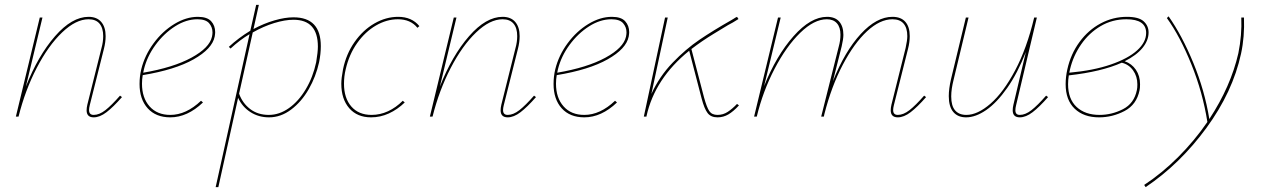

<svg xmlns="http://www.w3.org/2000/svg" viewBox="-20 -478 5179 787"><path d="M480 -80Q444 -39 416.5 -18Q389 3 364 3Q335 3 335 -26Q335 -36 338 -49L396 -281Q403 -306 403 -330Q403 -363 388 -381Q373 -399 343 -399Q291 -399 234.5 -345Q178 -291 130.5 -199.5Q83 -108 56 0H45L143 -406H154L86 -123Q136 -250 205.5 -329.5Q275 -409 343 -409Q377 -409 395 -388Q413 -367 413 -330Q413 -305 406 -278L348 -47Q345 -35 345 -27Q345 -7 364 -7Q387 -7 412 -26.5Q437 -46 472 -86Z M862 -346Q862 -340 860 -328Q850 -278 774 -235Q698 -192 565 -170Q562 -152 562 -135Q562 -77 593 -42Q624 -7 678 -7Q743 -7 804 -65L812 -58Q748 3 678 3Q619 3 585.5 -34Q552 -71 552 -134Q552 -165 559 -194Q573 -251 609.5 -300.5Q646 -350 694.5 -379.5Q743 -409 791 -409Q829 -409 845.5 -391Q862 -373 862 -346ZM851 -345Q851 -367 837 -383Q823 -399 789 -399Q743 -399 697.5 -370Q652 -341 617.5 -294Q583 -247 570 -194L567 -180Q690 -201 764.5 -241.5Q839 -282 849 -328Q851 -338 851 -345Z M1295 -289Q1295 -257 1288 -223Q1275 -164 1245.5 -112.5Q1216 -61 1173.5 -29Q1131 3 1083 3Q1040 3 1006.5 -18.5Q973 -40 956 -77L875 289H864L1003 -338Q964 -315 925 -279L918 -286Q958 -323 1006 -352L1030 -458H1041L1019 -359Q1062 -382 1105 -394.5Q1148 -407 1183 -407Q1295 -407 1295 -289ZM1283 -287Q1283 -397 1183 -397Q1148 -397 1104 -383.5Q1060 -370 1016 -345L960 -94Q974 -55 1005.5 -31Q1037 -7 1082 -7Q1125 -7 1164.5 -35Q1204 -63 1233.5 -112.5Q1263 -162 1276 -223Q1283 -265 1283 -287Z M1611 -399Q1565 -399 1521 -373.5Q1477 -348 1444 -301.5Q1411 -255 1397 -194Q1390 -165 1390 -135Q1390 -76 1420 -41.5Q1450 -7 1503 -7Q1538 -7 1570.5 -22Q1603 -37 1631 -65L1639 -58Q1609 -29 1574 -13Q1539 3 1501 3Q1444 3 1411.5 -34.5Q1379 -72 1379 -135Q1379 -157 1386 -194Q1399 -257 1433.5 -306Q1468 -355 1515 -382Q1562 -409 1612 -409Q1668 -409 1699 -371L1691 -364Q1663 -399 1611 -399Z M2177 -80Q2141 -39 2113.5 -18Q2086 3 2061 3Q2032 3 2032 -26Q2032 -36 2035 -49L2093 -281Q2100 -306 2100 -330Q2100 -363 2085 -381Q2070 -399 2040 -399Q1988 -399 1931.5 -345Q1875 -291 1827.5 -199.5Q1780 -108 1753 0H1742L1840 -406H1851L1783 -123Q1833 -250 1902.5 -329.5Q1972 -409 2040 -409Q2074 -409 2092 -388Q2110 -367 2110 -330Q2110 -305 2103 -278L2045 -47Q2042 -35 2042 -27Q2042 -7 2061 -7Q2084 -7 2109 -26.5Q2134 -46 2169 -86Z M2559 -346Q2559 -340 2557 -328Q2547 -278 2471 -235Q2395 -192 2262 -170Q2259 -152 2259 -135Q2259 -77 2290 -42Q2321 -7 2375 -7Q2440 -7 2501 -65L2509 -58Q2445 3 2375 3Q2316 3 2282.5 -34Q2249 -71 2249 -134Q2249 -165 2256 -194Q2270 -251 2306.5 -300.5Q2343 -350 2391.5 -379.5Q2440 -409 2488 -409Q2526 -409 2542.5 -391Q2559 -373 2559 -346ZM2548 -345Q2548 -367 2534 -383Q2520 -399 2486 -399Q2440 -399 2394.5 -370Q2349 -341 2314.5 -294Q2280 -247 2267 -194L2264 -180Q2387 -201 2461.5 -241.5Q2536 -282 2546 -328Q2548 -338 2548 -345Z M3009 -46Q2986 -21 2965.5 -9Q2945 3 2921 3Q2894 3 2880.5 -14.5Q2867 -32 2856 -74L2805 -270Q2664 -156 2630 -2V0H2619L2706 -406H2717L2650 -93Q2683 -165 2737 -221Q2791 -277 2847 -315Q2903 -353 2977 -395Q2983 -398 2988.5 -402Q2994 -406 3001 -409L3007 -400Q2982 -384 2964 -375Q2954 -369 2905.5 -339.5Q2857 -310 2814 -277L2866 -78Q2877 -38 2887.5 -22.5Q2898 -7 2921 -7Q2944 -7 2963 -19.5Q2982 -32 3001 -52Z M3776 -80Q3740 -39 3712.5 -18Q3685 3 3660 3Q3631 3 3631 -26Q3631 -36 3634 -49L3692 -281Q3699 -313 3699 -330Q3699 -363 3684 -381Q3669 -399 3638 -399Q3587 -399 3534 -350Q3481 -301 3434.5 -212.5Q3388 -124 3359 -10L3357 0H3346L3418 -287Q3425 -312 3425 -336Q3425 -366 3410.5 -382.5Q3396 -399 3369 -399Q3317 -399 3260 -343.5Q3203 -288 3155 -196Q3107 -104 3082 0H3071L3169 -406H3180L3112 -125Q3162 -250 3232.5 -329.5Q3303 -409 3370 -409Q3403 -409 3420 -389.5Q3437 -370 3437 -335Q3437 -318 3430 -288L3394 -145Q3443 -268 3508 -338.5Q3573 -409 3638 -409Q3673 -409 3691 -388.5Q3709 -368 3709 -330Q3709 -305 3702 -278L3644 -47Q3641 -35 3641 -27Q3641 -7 3660 -7Q3683 -7 3708 -26.5Q3733 -46 3768 -86Z M4276 -80Q4240 -39 4212.5 -18Q4185 3 4160 3Q4131 3 4131 -26Q4131 -36 4134 -49L4185 -265Q4151 -178 4108.5 -117.5Q4066 -57 4022.5 -27Q3979 3 3940 3Q3906 3 3887.5 -19Q3869 -41 3869 -84Q3869 -114 3878 -153L3939 -406H3950L3889 -152Q3879 -113 3879 -83Q3879 -44 3895 -25.5Q3911 -7 3941 -7Q3987 -7 4040 -53Q4093 -99 4141 -189.5Q4189 -280 4219 -406H4230L4145 -47Q4142 -35 4142 -26Q4142 -7 4160 -7Q4183 -7 4208 -26.5Q4233 -46 4268 -86Z M4590 -227Q4619 -217 4636 -192Q4653 -167 4653 -133Q4653 -116 4651 -108Q4639 -49 4589.5 -23Q4540 3 4485 3Q4422 3 4385 -32.5Q4348 -68 4348 -133Q4348 -163 4355 -194Q4369 -257 4405 -306Q4441 -355 4491.5 -382Q4542 -409 4599 -409Q4648 -409 4668 -390.5Q4688 -372 4688 -345Q4688 -312 4663 -281.5Q4638 -251 4590 -227ZM4678 -343Q4678 -399 4597 -399Q4539 -399 4491.5 -371Q4444 -343 4411.5 -296Q4379 -249 4366 -194L4363 -180Q4462 -189 4533 -213.5Q4604 -238 4641 -271.5Q4678 -305 4678 -343ZM4642 -132Q4642 -165 4624.5 -189.5Q4607 -214 4578 -221Q4495 -184 4361 -169Q4358 -150 4358 -133Q4358 -72 4393 -39.5Q4428 -7 4487 -7Q4537 -7 4583 -30.5Q4629 -54 4640 -109Q4642 -117 4642 -132Z M5067 -258Q5033 -101 4925 46.5Q4817 194 4676 289L4670 280Q4743 232 4809.5 165.5Q4876 99 4929 22Q4910 -99 4863.5 -214Q4817 -329 4763 -404L4770 -411Q4825 -333 4871.5 -220Q4918 -107 4937 10Q5025 -124 5056 -260Q5071 -334 5068 -406H5079Q5082 -327 5067 -258Z"/></svg>

Font: Ysabeau Hairline
Style: Italic
Weight: 100
Italic angle: -12°
Designer: Christian Thalmann (Catharsis Fonts)
Version: Version 0.003